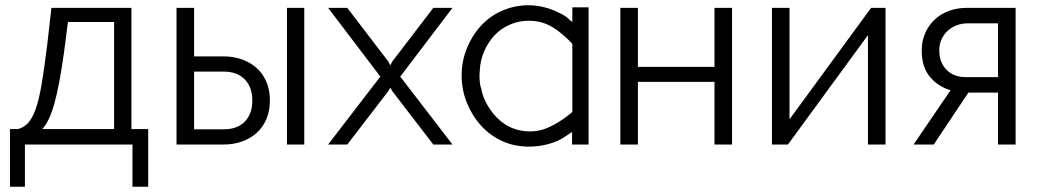

<svg xmlns="http://www.w3.org/2000/svg" viewBox="-20 -551 3968 732"><path d="M18 -59H48Q70 -64 86.5 -81.5Q103 -99 116 -135.5Q129 -172 139 -231.5Q149 -291 160 -380L176 -521H481V-59H545V161H485V0H75V161H18ZM415 -59V-467H239L224 -351Q207 -227 187.5 -157Q168 -87 141 -59Z M653 -521H720V-336H833Q869 -336 901 -325Q933 -314 957 -293Q981 -272 995 -240.5Q1009 -209 1009 -168Q1009 -127 995 -95.5Q981 -64 957 -43Q933 -22 901 -11Q869 0 833 0H653ZM1074 -521H1140V0H1074ZM833 -58Q885 -58 913.5 -87.5Q942 -117 942 -168Q942 -219 913 -248.5Q884 -278 833 -278H720V-58Z M1304 -521 1460 -317 1468 -302 1476 -317 1632 -521H1705L1506 -259L1705 0H1632L1476 -203L1468 -217L1460 -203L1304 0H1231L1430 -259L1231 -521Z M1998 8Q1941 8 1895 -13Q1849 -34 1814 -72Q1781 -108 1760 -159Q1740 -208 1740 -264Q1740 -318 1760 -367Q1780 -416 1813 -452Q1848 -490 1894 -510Q1942 -531 1995 -531Q2046 -531 2097 -509Q2131 -494 2142 -484Q2154 -473 2162 -467V-523H2224V0H2161V-48Q2142 -35 2131 -28Q2106 -11 2068 -1Q2032 8 1998 8ZM1996 -472Q1959 -472 1926 -458Q1891 -443 1868 -419Q1842 -392 1827 -358Q1811 -323 1809 -280Q1808 -271 1808 -263Q1808 -237 1813 -217H1814Q1818 -191 1830 -166Q1847 -131 1872 -105Q1899 -77 1930 -64Q1963 -50 2000 -50Q2026 -50 2049 -57Q2069 -63 2093 -76Q2128 -95 2162 -124V-384Q2140 -408 2108 -433Q2090 -447 2066 -458Q2035 -472 1996 -472Z M2412 -296H2704V-521H2771V0H2704V-239H2412V0H2345V-521H2412Z M2990 -96 3301 -521H3356V0H3289V-417L2984 0H2923V-521H2990Z M3604 -207Q3556 -221 3525 -258.5Q3494 -296 3494 -359Q3494 -394 3507 -424Q3520 -454 3542.5 -475.5Q3565 -497 3596.5 -509Q3628 -521 3666 -521H3852V0H3785V-198H3672L3540 0H3463ZM3785 -257V-462H3669Q3648 -462 3628.5 -455Q3609 -448 3594 -434.5Q3579 -421 3570 -402Q3561 -383 3561 -359Q3561 -313 3588.5 -285Q3616 -257 3661 -257Z"/></svg>

Font: Oxford Sans
Style: Regular
Weight: 400
Designer: Matt McInerney, Pablo Impallari, Rodrigo Fuenzalida
Foundry: Matt McInerney, Pablo Impallari, Rodrigo Fuenzalida
Version: Version 3.000g; ttfautohint (v1.5) -l 8 -r 28 -G 28 -x 14 -D